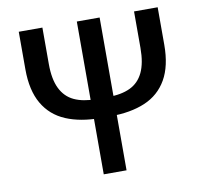

<svg xmlns="http://www.w3.org/2000/svg" viewBox="-81 -824 967 912"><g transform="rotate(-10 402.5 -368.5)"><path d="M379 -266Q282 -266 212 -295.5Q142 -325 104.5 -389.5Q67 -454 67 -556V-737H181V-561Q181 -488 203 -443Q225 -398 267.5 -378Q310 -358 373 -358H432Q495 -358 537.5 -378Q580 -398 601.5 -443Q623 -488 623 -561V-737H737V-556Q737 -454 700 -389.5Q663 -325 593.5 -295.5Q524 -266 426 -266ZM347 0V-737H457V0Z"/></g></svg>

Font: Noto Sans KR Medium
Style: Regular
Weight: 500
Designer: Ryoko NISHIZUKA  (kana, bopomofo & ideographs); Paul D. Hunt (Latin, Greek & Cyrillic); Sandoll Communications , Soo-you
Foundry: Adobe
Version: Version 2.004-H2;hotconv 1.0.118;makeotfexe 2.5.65603